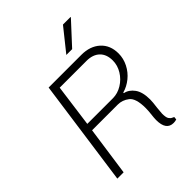

<svg xmlns="http://www.w3.org/2000/svg" viewBox="-248 -1029 1166 1166"><g transform="rotate(-45 335.5 -446.0)"><path d="M615 -532Q615 -489 595 -449.5Q575 -410 541 -382.5Q507 -355 467 -344V-339Q503 -332 528 -297.5Q553 -263 553 -199Q553 -177 547 -133Q543 -97 543 -87Q543 -54 551 -42Q559 -30 568.5 -26Q578 -22 581 -20L579 -1Q566 3 553 3Q490 3 490 -85Q490 -101 494 -135Q495 -143 496 -155Q497 -167 497 -181Q497 -265 464 -290.5Q431 -316 392 -316H171L126 0H72L168 -686H449Q524 -686 569.5 -644.5Q615 -603 615 -532ZM215 -638 178 -364H398Q439 -364 476.5 -387Q514 -410 537 -447.5Q560 -485 560 -527Q560 -580 529.5 -609Q499 -638 445 -638ZM565 -895V-892L434 -750H384L500 -895Z"/></g></svg>

Font: Chivo Thin Italic
Style: Regular
Weight: 100
Italic angle: -8.05°
Designer: Hector Gatti
Foundry: Omnibus-Type
Version: Version 1.007